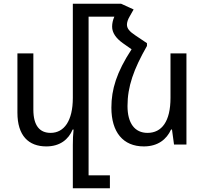

<svg xmlns="http://www.w3.org/2000/svg" viewBox="-20 -780 1104 1036"><path d="M458 166V-690H597C589 -672 585 -654 585 -636C585 -604 605 -574 643 -547L690 -514C609 -390 581 -298 581 -199C581 -67 644 10 756 10C832 10 879 -28 903 -81H908L919 0H986V-492H900V-252C900 -125 853 -63 776 -63C707 -63 668 -115 668 -208C668 -313 701 -406 773 -532V-547L709 -590C679 -610 665 -626 665 -647C665 -660 670 -675 680 -692L701 -729L633 -760H373V-252C373 -128 326 -63 253 -63C195 -63 160 -101 160 -189V-492H74V-172C74 -48 134 10 230 10C304 10 350 -28 372 -81H377C374 -53 373 -27 373 2V236H573V166Z"/></svg>

Font: Noto Sans Armenian SemiCondensed
Style: Regular
Weight: 400
Width: 4
Designer: Monotype Design Team
Foundry: Monotype Imaging Inc.
Version: Version 2.008